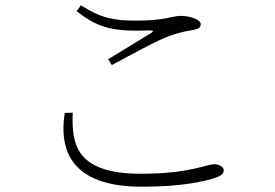

<svg xmlns="http://www.w3.org/2000/svg" viewBox="-20 -713 1040 726"><path d="M270 -671C357 -600 424 -594 546 -598C561 -598 562 -595 551 -588C511 -563 444 -523 389 -489L403 -467C464 -500 557 -551 603 -570C658 -592 685 -595 711 -600C731 -604 739 -609 739 -622C739 -639 697 -653 664 -653C629 -653 607 -635 494 -635C416 -635 363 -643 286 -693ZM255 -287C250 -165 269 -56 514 -56C695 -56 762 -92 789 -92C809 -92 826 -82 826 -69C826 -56 816 -48 792 -40C749 -26 665 -7 516 -7C277 -7 198 -118 225 -286Z"/></svg>

Font: Noto Serif TC ExtraLight
Style: Regular
Weight: 200
Designer: Ryoko NISHIZUKA 西塚涼子 (kana & ideographs); Frank Grießhammer (Latin, Greek & Cyrillic); Wenlong ZHANG 张文龙 (bopomofo); San
Foundry: Adobe
Version: Version 2.001;hotconv 1.1.0;makeotfexe 2.6.0